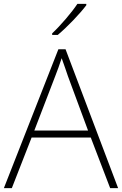

<svg xmlns="http://www.w3.org/2000/svg" viewBox="-20 -970 630 990"><path d="M425 -943V-950H379C351 -907 291 -837 249 -798V-790H278C329 -833 392 -899 425 -943ZM548 0H589L318 -716H281L0 0H41L143 -261H448ZM330 -578 434 -297H157L265 -578C275 -604 288 -638 298 -670C310 -636 323 -600 330 -578Z"/></svg>

Font: Noto Sans Myanmar ExtraLight
Style: Regular
Weight: 200
Designer: Monotype Design Team
Foundry: Monotype Imaging Inc.
Version: Version 2.107